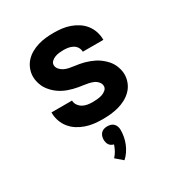

<svg xmlns="http://www.w3.org/2000/svg" viewBox="-184 -653 967 1035"><g transform="rotate(-30 300.0 -135.0)"><path d="M299 8Q273 8 247 5Q221 2 196 -6.5Q171 -15 149 -29Q127 -43 110.5 -63.5Q94 -84 85.5 -109Q77 -134 77 -160V-162H205Q205 -146 214.5 -132.5Q224 -119 237.5 -111.5Q251 -104 267 -101.5Q283 -99 299 -99Q313 -99 327.5 -100.5Q342 -102 355.5 -106Q369 -110 381 -120Q393 -130 393 -144Q393 -159 382.5 -171Q372 -183 358 -189Q344 -195 329 -198Q314 -201 299 -203Q284 -205 269.5 -207.5Q255 -210 240 -214Q225 -218 211 -223Q197 -228 183.5 -235Q170 -242 157.5 -251Q145 -260 134.5 -270.5Q124 -281 115 -293Q106 -305 100 -319Q94 -333 90.5 -348Q87 -363 87 -378Q87 -402 96 -425.5Q105 -449 121.5 -467Q138 -485 159.5 -497Q181 -509 204.5 -516Q228 -523 252.5 -525.5Q277 -528 301 -528Q327 -528 352 -525Q377 -522 401 -513.5Q425 -505 446.5 -491Q468 -477 483.5 -457Q499 -437 507 -412.5Q515 -388 515 -363V-361H387Q387 -376 379 -389Q371 -402 358 -409Q345 -416 330.5 -418.5Q316 -421 301 -421Q288 -421 274.5 -419.5Q261 -418 248.5 -413.5Q236 -409 225.5 -399.5Q215 -390 215 -377Q215 -362 225.5 -350Q236 -338 249.5 -331.5Q263 -325 278 -322Q293 -319 308 -317Q323 -315 338 -312.5Q353 -310 367.5 -306Q382 -302 396.5 -296.5Q411 -291 424 -284.5Q437 -278 449.5 -269Q462 -260 473 -249.5Q484 -239 493 -227Q502 -215 508 -201Q514 -187 517.5 -172.5Q521 -158 521 -143Q521 -118 511.5 -94Q502 -70 484.5 -52Q467 -34 444.5 -22Q422 -10 398 -3.5Q374 3 349 5.5Q324 8 299 8ZM289 258 246 221Q259 207 268 190.5Q277 174 283 156Q275 154 267.5 149.5Q260 145 255.5 138Q251 131 249 122.5Q247 114 247 105Q247 95 250.5 84.5Q254 74 261.5 66.5Q269 59 279 56Q289 53 300 53Q311 53 321 56Q331 59 338.5 66.5Q346 74 349.5 84.5Q353 95 353 105Q353 127 349 148Q345 169 337 188.5Q329 208 317 226Q305 244 289 258Z"/></g></svg>

Font: Iosevka Aile Extrabold
Style: Regular
Weight: 800
Designer: Belleve Invis
Foundry: Belleve Invis
Version: Version 27.3.5; ttfautohint (v1.8.4)